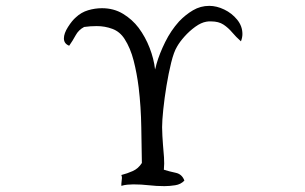

<svg xmlns="http://www.w3.org/2000/svg" viewBox="-20 -681 1040 655"><path d="M807 -565Q807 -553 802 -540Q785 -555 772 -570.5Q759 -586 742.5 -597Q726 -608 700 -608Q696 -608 692 -608Q688 -608 684 -607Q666 -604 646 -589.5Q626 -575 609.5 -556.5Q593 -538 584 -522Q573 -504 564 -467.5Q555 -431 548 -388.5Q541 -346 537 -307.5Q533 -269 533 -247Q533 -232 534 -217Q535 -202 536 -187Q538 -165 539.5 -144Q541 -123 539 -102Q558 -96 579.5 -91.5Q601 -87 609 -65Q597 -52 577.5 -49Q558 -46 541 -46Q514 -46 488 -49Q462 -52 435 -52Q425 -52 414.5 -51Q404 -50 394 -47V-54Q394 -57 395 -64Q396 -69 396 -74Q396 -79 394 -84Q414 -89 433 -97.5Q452 -106 464 -125Q463 -177 462 -246.5Q461 -316 453 -383Q447 -431 436 -474Q425 -517 405 -548Q389 -573 363.5 -582.5Q338 -592 310 -592Q288 -592 267 -589Q248 -579 238 -560.5Q228 -542 216 -525Q198 -532 198 -550Q198 -567 212 -589Q226 -611 239 -622Q257 -639 280.5 -646Q304 -653 328 -653Q368 -653 399.5 -634Q431 -615 453 -586Q476 -555 490.5 -517.5Q505 -480 509 -444Q509 -444 511 -451Q513 -458 514 -463Q524 -498 543.5 -537.5Q563 -577 591 -608Q613 -631 638.5 -646Q664 -661 694 -661Q719 -661 745 -648.5Q771 -636 789 -614Q807 -592 807 -565Z"/></svg>

Font: Yuji Mai
Style: Regular
Weight: 400
Designer: Kataoka Yuji
Foundry: Kinuta Font Factory
Version: Version 3.002